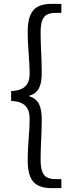

<svg xmlns="http://www.w3.org/2000/svg" viewBox="-20 -809 371 998"><path d="M253 169H299V122H269C207 122 191 90 191 17C191 -51 197 -111 197 -187C197 -257 180 -294 133 -308V-312C180 -325 197 -362 197 -432C197 -509 191 -568 191 -637C191 -710 207 -742 269 -742H299V-789H253C166 -789 124 -757 124 -642C124 -561 134 -499 134 -422C134 -380 114 -337 38 -336V-284C114 -283 134 -240 134 -195C134 -120 124 -59 124 23C124 137 166 169 253 169Z"/></svg>

Font: Noto Sans CJK JP DemiLight
Style: Regular
Weight: 350
Designer: Ryoko NISHIZUKA (kana & ideographs); Paul D. Hunt (Latin, Greek & Cyrillic); Wenlong ZHANG (bopomofo); Sandoll Communica
Foundry: Adobe Systems Incorporated
Version: Version 1.004;PS 1.004;hotconv 1.0.82;makeotf.lib2.5.63406